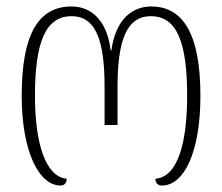

<svg xmlns="http://www.w3.org/2000/svg" viewBox="-20 -566 686 593"><path d="M167 7C179 7 186 -1 186 -14C120 -20 88 -125 88 -270C88 -434 120 -516 201 -516C277 -516 303 -439 303 -297V-180H343V-297C343 -439 370 -516 446 -516C527 -516 558 -434 558 -270C558 -125 529 -19 460 -14C460 -3 465 7 480 7C549 7 599 -97 599 -270C599 -460 546 -546 447 -546C389 -546 337 -507 324 -410H322C310 -507 259 -546 201 -546C99 -546 47 -461 47 -270C47 -101 99 7 167 7Z"/></svg>

Font: Noto Serif Georgian ExtraCondensed ExtraLight
Style: Regular
Weight: 200
Width: 2
Designer: Monotype Design Team, Akaki Razmadze
Foundry: Google LLC
Version: Version 2.003